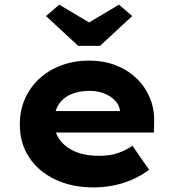

<svg xmlns="http://www.w3.org/2000/svg" viewBox="-20 -806 764 836"><path d="M387.9 10Q291 10 218.4 -25.4Q145.8 -60.7 106 -122.2Q66.3 -183.6 66.3 -263.3Q66.3 -326.2 89.3 -377.2Q112.3 -428.2 153.3 -465.2Q194.4 -502.2 249.4 -522.2Q304.4 -542.2 368 -542.2Q429.6 -542.2 481.7 -522.6Q533.7 -503 572.2 -467Q610.6 -431 631.7 -381.9Q652.8 -332.8 651.2 -274L650.2 -228.8H170.9L147.9 -322.3H519.8L502.6 -301.9V-322.4Q500.3 -347.4 481.7 -367.3Q463.2 -387.3 434.1 -398.9Q405 -410.4 370.3 -410.4Q324.6 -410.4 289.9 -395.7Q255.2 -381 235.5 -351Q215.9 -321 215.9 -275.5Q215.9 -231.4 239.6 -198.3Q263.3 -165.2 306.7 -146.3Q350.1 -127.5 409.4 -127.5Q460.2 -127.5 494.6 -139.8Q529 -152 556.8 -171.4L629.3 -66.6Q595.9 -41.7 556.3 -24.3Q516.7 -7 474.5 1.5Q432.3 10 387.9 10ZM320.4 -606.4 180.4 -736.1 237.9 -785.7 383 -699.5H353L498.1 -785.7L555.6 -736.1L415.6 -606.4Z"/></svg>

Font: Lexend Exa
Style: Regular
Weight: 400
Designer: Bonnie Shaver-Troup, Thomas Jockin
Foundry: Lexend
Version: Version 1.007